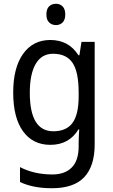

<svg xmlns="http://www.w3.org/2000/svg" viewBox="-20 -758 599 1018"><path d="M247 -546Q294 -546 331.5 -526.5Q369 -507 396 -465H401L412 -536H482V8Q482 122 427 181Q372 240 255 240Q155 240 86 207V128Q161 167 258 167Q324 167 360.5 130Q397 93 397 19V0Q397 -14 398 -36Q399 -58 400 -72H396Q346 10 247 10Q154 10 102 -62Q50 -134 50 -267Q50 -399 102.5 -472.5Q155 -546 247 -546ZM261 -473Q201 -473 169.5 -419.5Q138 -366 138 -266Q138 -62 263 -62Q332 -62 364.5 -106.5Q397 -151 397 -246V-268Q397 -377 364.5 -425Q332 -473 261 -473ZM277 -738Q298 -738 312 -724Q326 -710 326 -681Q326 -653 312 -639Q298 -625 277 -625Q255 -625 240.5 -639Q226 -653 226 -681Q226 -710 240 -724Q254 -738 277 -738Z"/></svg>

Font: Noto Sans SemiCondensed
Style: Regular
Weight: 400
Width: 4
Designer: Monotype Design Team
Foundry: Monotype Imaging Inc.
Version: Version 2.013; ttfautohint (v1.8.4.7-5d5b)